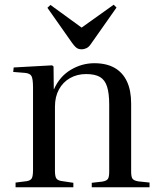

<svg xmlns="http://www.w3.org/2000/svg" viewBox="-20 -794 680 814"><path d="M46 0V-20L94 -26Q110 -29 115 -38.5Q120 -48 120 -74V-423Q120 -458 114 -470.5Q108 -483 86 -485L36 -489L38 -508L201 -517L207 -512L208 -416H209Q233 -470 280 -498Q327 -526 380 -526Q431 -526 465.5 -506.5Q500 -487 518 -449Q536 -411 536 -355V-66Q536 -44 542 -36Q548 -28 567 -25L614 -20V0H369V-19L413 -24Q432 -27 437.5 -35.5Q443 -44 443 -66V-351Q443 -398 434 -426.5Q425 -455 404 -467.5Q383 -480 345 -480Q307 -480 277 -463Q247 -446 230 -415Q213 -384 213 -342V-70Q213 -48 218 -39Q223 -30 238 -27L291 -19V0ZM326 -585Q319 -585 312.5 -587Q306 -589 299.5 -595.5Q293 -602 285 -613L181 -761L194 -773L326 -677L462 -774L474 -762L365 -607Q357 -595 347 -590Q337 -585 326 -585Z"/></svg>

Font: Literata 60pt
Style: Regular
Weight: 400
Designer: Latin by Veronika Burian and Jose Scaglione. Greek by Irene Vlachou. Cyrillic by Vera Evstafieva.
Foundry: TypeTogether
Version: Version 3.002